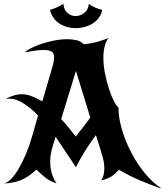

<svg xmlns="http://www.w3.org/2000/svg" viewBox="-37 -953 881 1029"><path d="M823 56Q766 36 710.5 12.5Q655 -11 601 -43Q588 -30 578 -21Q568 -12 557 -5.5Q546 1 533.5 5.5Q521 10 504 14Q514 2 518 -15Q522 -32 522 -50Q522 -79 514.5 -106.5Q507 -134 501 -153L477 -229Q448 -191 419.5 -145Q391 -99 370 -57Q353 -81 324.5 -125Q296 -169 261 -220L245 -168Q239 -148 235.5 -128Q232 -108 232 -87Q232 -56 240 -26Q248 4 266 30Q246 23 232.5 16Q219 9 207.5 0Q196 -9 184.5 -19.5Q173 -30 158 -44Q116 -4 75 12.5Q34 29 -17 30Q2 27 23 5.5Q44 -16 64 -50.5Q84 -85 102.5 -129Q121 -173 135 -222L167 -334Q132 -371 91 -397.5Q50 -424 17 -424Q15 -424 12 -424Q9 -424 0 -423L-1 -426Q42 -448 79 -448Q104 -448 130 -438.5Q156 -429 190 -410L244 -595Q249 -612 251 -625Q253 -638 253 -646Q253 -667 240.5 -676Q228 -685 196 -685Q176 -685 153 -682Q130 -679 98 -673Q104 -682 127 -694Q150 -706 182.5 -717Q215 -728 252.5 -735.5Q290 -743 325 -743Q351 -743 375 -737Q399 -731 411 -716Q429 -717 450 -721Q471 -725 490 -730.5Q509 -736 524 -741.5Q539 -747 544 -750Q530 -730 523.5 -702.5Q517 -675 517 -643Q517 -602 526 -557.5Q535 -513 547.5 -475Q560 -437 574 -410Q588 -383 598 -377Q598 -318 618.5 -252Q639 -186 671.5 -126Q704 -66 744.5 -18.5Q785 29 824 53ZM369 -221Q386 -244 407.5 -270.5Q429 -297 447 -323L370 -573L291 -315Q311 -294 331.5 -268Q352 -242 369 -221ZM511 -900Q506 -876 492.5 -857.5Q479 -839 459.5 -827Q440 -815 416.5 -808.5Q393 -802 369 -802Q346 -802 324 -808Q302 -814 283 -826Q264 -838 250.5 -856.5Q237 -875 231 -900Q243 -904 252.5 -907.5Q262 -911 270 -914.5Q278 -918 285.5 -922.5Q293 -927 303 -933Q305 -900 324.5 -883.5Q344 -867 368 -867Q393 -867 414.5 -883.5Q436 -900 439 -932Q459 -918 475 -911.5Q491 -905 511 -900Z"/></svg>

Font: New Rocker
Style: Regular
Weight: 400
Designer: Pablo Impallari, Brenda Gallo, Rodrigo Fuenzalida
Foundry: Pablo Impallari, Brenda Gallo, Rodrigo Fuenzalida
Version: Version 1.000; ttfautohint (v0.93) -l 8 -r 50 -G 200 -x 14 -